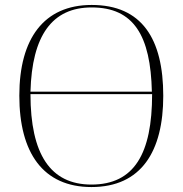

<svg xmlns="http://www.w3.org/2000/svg" viewBox="-20 -745 738 775"><path d="M349 10C551 10 639 -135 639 -358C639 -588 553 -725 350 -725C157 -725 58 -589 58 -359C58 -128 154 10 349 10ZM593 -375H103C109 -601 190 -715 350 -715C520 -715 588 -601 593 -375ZM349 0C183 0 103 -123 103 -365H594C594 -125 522 0 349 0Z"/></svg>

Font: Noto Serif Display ExtraLight
Style: Regular
Weight: 200
Designer: Monotype Design Team
Foundry: Monotype Imaging Inc.
Version: Version 2.009